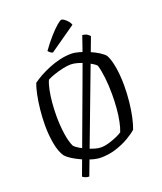

<svg xmlns="http://www.w3.org/2000/svg" viewBox="-183 -1073 1084 1282"><g transform="rotate(-20 359.0 -432.0)"><path d="M226 92Q210 92 198 86.5Q186 81 180 76L398 -513Q419 -569 439.5 -626Q460 -683 477.5 -732Q495 -781 505 -812Q526 -810 539 -801.5Q552 -793 557 -785ZM344 0Q316 0 281.5 -10Q247 -20 213 -35.5Q179 -51 152.5 -68Q126 -85 113 -100Q88 -136 76.5 -198Q65 -260 65 -328Q65 -385 71 -441Q77 -497 86.5 -543Q96 -589 107 -617Q128 -633 160 -651Q192 -669 231 -685Q270 -701 311 -710.5Q352 -720 392 -720Q416 -720 448.5 -711Q481 -702 514.5 -687.5Q548 -673 574.5 -656.5Q601 -640 614 -624Q628 -598 636.5 -562Q645 -526 649 -485.5Q653 -445 653 -402Q653 -343 647 -285.5Q641 -228 630.5 -180.5Q620 -133 608 -102Q585 -81 544 -57Q503 -33 451.5 -16.5Q400 0 344 0ZM366 -64Q393 -64 424 -73Q455 -82 482 -94Q509 -106 521 -115Q532 -142 540.5 -183Q549 -224 553 -273Q557 -322 557 -374Q557 -437 550.5 -492Q544 -547 533 -584Q527 -592 508 -604Q489 -616 464 -627.5Q439 -639 412.5 -646.5Q386 -654 365 -654Q341 -654 308.5 -647Q276 -640 245 -629.5Q214 -619 194 -608Q182 -581 174 -541Q166 -501 162 -455Q158 -409 158 -363Q158 -298 166.5 -237Q175 -176 193 -139Q203 -128 224 -115Q245 -102 271 -90.5Q297 -79 322.5 -71.5Q348 -64 366 -64ZM281 -769Q270 -772 262 -779Q254 -786 250 -791Q285 -840 318 -877Q351 -914 375.5 -935Q400 -956 409 -956Q417 -956 428.5 -947.5Q440 -939 451.5 -926Q463 -913 467 -899Z"/></g></svg>

Font: Texturina Medium 12pt Light
Style: Regular
Weight: 300
Version: Version 1.002